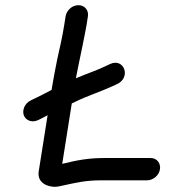

<svg xmlns="http://www.w3.org/2000/svg" viewBox="-20 -706 652 740"><path d="M219.8 -74.5 256.7 -307.5 270.3 -313.8C311.6 -334.6 368.9 -353.1 415.5 -374.6L429.8 -381.2C487.2 -406.4 458.3 -484.2 404.6 -459.4L389.1 -452.2C355.6 -435.6 315.2 -422.4 272.4 -404.2C279.9 -444.3 289.5 -487 297.3 -526L306.9 -574C310.1 -590.1 312.3 -602 313.6 -610L318.8 -643C322.7 -667.5 305.4 -686 282.2 -686C257.5 -686 236.4 -665.6 232.8 -643L227.6 -610C221.1 -569 210.9 -521.7 201 -479.4L190.3 -424.9C186.6 -406 183.6 -389.1 181.2 -374L178.9 -359.4C151.6 -345.1 124 -330.9 99.2 -319.3C73.1 -307 65.4 -279.4 71.7 -261.9C77.9 -244.8 98.7 -231.8 124.2 -242C136.9 -247.1 149.1 -254.9 163.5 -261.9L129.3 -46C122 -0.2 164.5 14 191.3 14C200.9 14 208.4 12.1 221.4 9.3C272.6 -1.8 309.5 -11 369.7 -11H546.7C569.3 -11 592.6 -28.9 596.5 -53.5C600.2 -76.8 584.8 -97 560.4 -97H383.4C317.2 -97 274.1 -87.7 219.8 -74.5Z"/></svg>

Font: CiSf OpenHand
Style: BlakObl
Weight: 400
Foundry: Cannot Into Space Fonts
Version: Version 0.7892